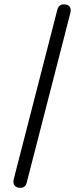

<svg xmlns="http://www.w3.org/2000/svg" viewBox="-20 -740 374 902"><path d="M75 142.5Q57 142.5 48.5 131Q40 119.5 44.5 102L249.5 -695Q256.5 -719.5 280 -719.5Q299 -719.5 307.2 -708.5Q315.5 -697.5 310.5 -679L105.5 118Q99.5 142.5 75 142.5Z"/></svg>

Font: Jura Light Medium
Style: Regular
Weight: 500
Version: Version 5.106